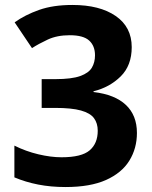

<svg xmlns="http://www.w3.org/2000/svg" viewBox="-20 -744 612 774"><path d="M511 -554Q511 -480 466.5 -436Q422 -392 357 -376V-373Q443 -363 487.5 -321Q532 -279 532 -208Q532 -146 501.5 -96.5Q471 -47 407.5 -18.5Q344 10 244 10Q185 10 134 0Q83 -10 38 -29V-157Q84 -134 134.5 -122Q185 -110 228 -110Q309 -110 341.5 -138Q374 -166 374 -217Q374 -247 359 -267.5Q344 -288 306.5 -298.5Q269 -309 202 -309H148V-425H203Q269 -425 303.5 -437.5Q338 -450 350.5 -471.5Q363 -493 363 -521Q363 -559 339.5 -580.5Q316 -602 261 -602Q210 -602 172.5 -584.5Q135 -567 109 -550L39 -654Q81 -684 137.5 -704Q194 -724 272 -724Q382 -724 446.5 -679.5Q511 -635 511 -554Z"/></svg>

Font: Noto Sans NKo Unjoined
Style: Bold
Weight: 700
Designer: Monotype Design Team
Foundry: Monotype Imaging Inc.
Version: Version 2.004